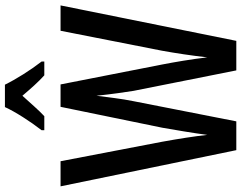

<svg xmlns="http://www.w3.org/2000/svg" viewBox="-120 -860 980 780"><g transform="rotate(-90 370.0 -470.0)"><path d="M416 -940H325C306 -898 266 -836 231 -791V-780H288C311 -801 340 -835 371 -869C400 -835 427 -804 454 -780H510V-791C475 -836 438 -895 416 -940ZM738 -714H635L554 -302C544 -247 534 -181 527 -118C519 -186 508 -249 498 -301L417 -714H326L241 -300C232 -248 220 -179 212 -118C207 -166 196 -236 184 -302L105 -714H3L150 0H267L349 -418C359 -466 365 -523 371 -568C378 -501 386 -449 391 -417L474 0H594Z"/></g></svg>

Font: Noto Sans Bengali ExtraCondensed Medium
Style: Regular
Weight: 500
Width: 2
Designer: Joana Ranito - Universal Thirst; Jelle Bosma - Monotype Design Team
Foundry: Universal Thirst ehf.
Version: Version 3.000